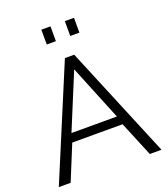

<svg xmlns="http://www.w3.org/2000/svg" viewBox="-162 -1031 1000 1144"><g transform="rotate(-20 338.0 -458.5)"><path d="M235 -823H293V-917H235ZM384 -823H442V-917H384ZM309 -710 12 0H87L178 -222H497L589 0H663L368 -710ZM481 -277H193L338 -628Z"/></g></svg>

Font: FIGSv2-sans-serif
Style: Regular
Weight: 400
Designer: Matt McInerney, Pablo Impallari, Rodrigo Fuenzalida,Mirko Velimirovic
Foundry: Matt McInerney, Pablo Impallari, Rodrigo Fuenzalida
Version: Version 4.021;hotconv 1.0.109;makeotfexe 2.5.65596